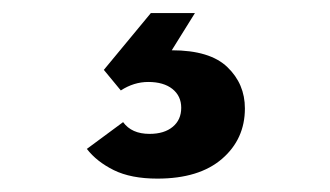

<svg xmlns="http://www.w3.org/2000/svg" viewBox="-20 -30 506 294"><path d="M221 243.5Q180.5 243.5 154.2 230.5Q128 217.5 113 198L168.5 157Q181.5 175 209 175Q231.5 175 244.5 164.2Q257.5 153.5 257.5 135Q257.5 117 244 106.2Q230.5 95.5 207 95.5Q185 95.5 165 108.5L139 77L211 -10H278.5L243 47Q301.5 47 328.2 72.8Q355 98.5 355 136Q355 183 320 213.2Q285 243.5 221 243.5Z"/></svg>

Font: Overpass
Style: Bold
Weight: 700
Designer: Delve Withrington, Dave Bailey, Thomas Jockin
Foundry: Delve Fonts LLC
Version: Version 4.000; ttfautohint (v1.8.3)